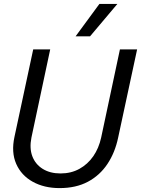

<svg xmlns="http://www.w3.org/2000/svg" viewBox="-20 -951 722 983"><path d="M285 12Q206 12 147.5 -20.5Q89 -53 63 -112Q37 -171 54 -250L150 -698H237L141 -247Q130 -192 145.5 -151Q161 -110 198.5 -86.5Q236 -63 290 -63Q344 -63 386.5 -86.5Q429 -110 457.5 -151Q486 -192 498 -247L594 -698H682L585 -247Q569 -170 530 -111.5Q491 -53 430 -20.5Q369 12 285 12ZM367 -765 489 -931H581L441 -765Z"/></svg>

Font: Azeret Mono Thin Light
Style: Italic
Weight: 300
Italic angle: -12°
Version: Version 1.002